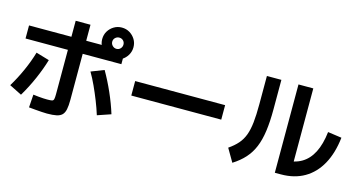

<svg xmlns="http://www.w3.org/2000/svg" viewBox="-91 -1252 3182 1703"><g transform="rotate(15 1500.0 -400.5)"><path d="M405 54Q385 54 356.5 52Q328 50 297 47.5Q266 45 238 42L246 -77Q269 -74 293.5 -71.5Q318 -69 339 -68Q360 -67 375 -67Q406 -67 419 -70Q432 -73 435.5 -87Q439 -101 439 -133V-807H575V-117Q575 -64 568 -30Q561 4 543 22Q525 40 492 47Q459 54 405 54ZM26 -105Q74 -184 113.5 -272.5Q153 -361 177 -444L299 -408Q274 -323 233 -229Q192 -135 140 -48ZM837 -46Q818 -107 793 -170Q768 -233 740 -294Q712 -355 682 -406L800 -452Q848 -369 890 -274Q932 -179 960 -88ZM50 -540V-660H863L930 -640V-540ZM852 -568Q813 -568 780 -587.5Q747 -607 727.5 -639.5Q708 -672 708 -711Q708 -752 727.5 -784Q747 -816 779.5 -835.5Q812 -855 851 -855Q892 -855 924 -835.5Q956 -816 975.5 -784Q995 -752 995 -712Q995 -673 975.5 -640Q956 -607 924 -587.5Q892 -568 852 -568ZM852 -660Q874 -660 888.5 -675.5Q903 -691 903 -712Q903 -734 888.5 -748.5Q874 -763 852 -763Q831 -763 815.5 -748.5Q800 -734 800 -712Q800 -691 815.5 -675.5Q831 -660 852 -660Z M1087 -294V-427H1913V-294Z M2494 38V-773H2630V-23L2550 -93Q2639 -93 2703 -130.5Q2767 -168 2805.5 -243.5Q2844 -319 2857 -433L2984 -415Q2968 -271 2912 -169.5Q2856 -68 2764.5 -15Q2673 38 2550 38ZM2037 -70Q2088 -105 2120.5 -142.5Q2153 -180 2171 -228.5Q2189 -277 2196.5 -345.5Q2204 -414 2204 -513V-773H2337V-503Q2337 -388 2325 -302Q2313 -216 2286.5 -152.5Q2260 -89 2216 -40Q2172 9 2107 50Z"/></g></svg>

Font: M PLUS 2
Style: Bold
Weight: 700
Designer: Coji Morishita
Foundry: UNDERFOREST DESIGN
Version: Version 1.001